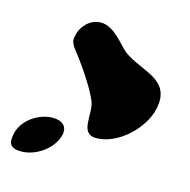

<svg xmlns="http://www.w3.org/2000/svg" viewBox="-79 -605 630 636"><g transform="rotate(15 236.5 -286.5)"><path d="M126 -427C157 -387 206 -321 229 -267C245 -227 216 -153 275 -153C349 -153 427 -227 443 -297C468 -407 361 -405 298 -453C274 -472 239 -527 192 -527C157 -527 128 -498 121 -466C117 -450 117 -443 126 -427ZM8 -97C0 -61 10 -46 47 -46C96 -46 153 -84 165 -135C172 -166 150 -181 120 -181C72 -181 19 -146 8 -97Z"/></g></svg>

Font: Charger
Style: OversprayIt
Weight: 400
Designer: Jasper
Foundry: Cannot Into Space Fonts
Version: Version 0.980